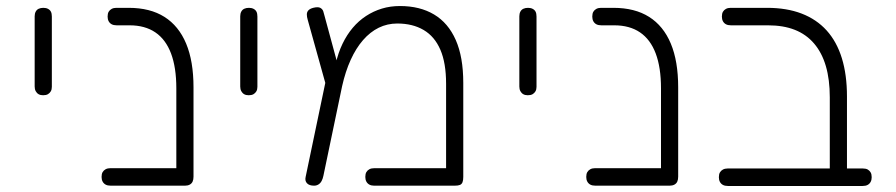

<svg xmlns="http://www.w3.org/2000/svg" viewBox="-20 -606 2972 637"><path d="M123 -290Q114 -290 108 -293.5Q102 -297 98.5 -303.5Q95 -310 95 -319V-552Q95 -561 98.5 -567.5Q102 -574 108.5 -577Q115 -580 124 -580Q133 -580 139.5 -576.5Q146 -573 149 -567Q152 -561 152 -551V-318Q152 -309 148.5 -303Q145 -297 139 -293.5Q133 -290 123 -290Z M594 10Q585 10 578.5 7.5Q572 5 568.5 -0.5Q565 -6 565 -13V-313Q565 -382 547.5 -428.5Q530 -475 495.5 -498.5Q461 -522 410 -522H367Q357 -522 350.5 -525.5Q344 -529 340.5 -535.5Q337 -542 337 -551Q337 -561 340.5 -567Q344 -573 350.5 -576.5Q357 -580 366 -580H407Q478 -580 525.5 -550Q573 -520 597.5 -461.5Q622 -403 622 -316V-20Q622 -10 619 -3.5Q616 3 609.5 6.5Q603 10 594 10ZM347 10Q337 10 330.5 6.5Q324 3 320.5 -3.5Q317 -10 317 -19Q317 -29 320.5 -35Q324 -41 330.5 -44.5Q337 -48 346 -48H595L594 10Z M805 -290Q796 -290 790 -293.5Q784 -297 780.5 -303.5Q777 -310 777 -319V-552Q777 -561 780.5 -567.5Q784 -574 790.5 -577Q797 -580 806 -580Q815 -580 821.5 -576.5Q828 -573 831 -567Q834 -561 834 -551V-318Q834 -309 830.5 -303Q827 -297 821 -293.5Q815 -290 805 -290Z M1517 -331V-19Q1517 -8 1514.5 -1.5Q1512 5 1506 7.5Q1500 10 1489 10H1221Q1212 10 1205.5 6.5Q1199 3 1195.5 -3.5Q1192 -10 1192 -19Q1192 -29 1195.5 -35Q1199 -41 1205.5 -44.5Q1212 -48 1222 -48H1460V-328Q1460 -397 1441 -441Q1422 -485 1385.5 -506.5Q1349 -528 1298 -528Q1265 -528 1236.5 -514Q1208 -500 1184.5 -473Q1161 -446 1143.5 -407.5Q1126 -369 1115 -320L1053 -23Q1051 -13 1047 -5.5Q1043 2 1036.5 6Q1030 10 1022 10Q1006 10 998.5 2Q991 -6 994 -19L1073 -397L1094 -395Q1102 -431 1116.5 -461Q1131 -491 1150.5 -514Q1170 -537 1194.5 -553Q1219 -569 1247 -577.5Q1275 -586 1307 -586Q1373 -586 1420 -558Q1467 -530 1492 -473.5Q1517 -417 1517 -331ZM1062 -321 1001 -540Q998 -550 998 -558Q998 -566 1003 -571.5Q1008 -577 1019 -580Q1035 -584 1042.5 -580Q1050 -576 1052.5 -568.5Q1055 -561 1056 -556L1104 -379Z M1731 -290Q1722 -290 1716 -293.5Q1710 -297 1706.5 -303.5Q1703 -310 1703 -319V-552Q1703 -561 1706.5 -567.5Q1710 -574 1716.5 -577Q1723 -580 1732 -580Q1741 -580 1747.5 -576.5Q1754 -573 1757 -567Q1760 -561 1760 -551V-318Q1760 -309 1756.5 -303Q1753 -297 1747 -293.5Q1741 -290 1731 -290Z M2202 10Q2193 10 2186.5 7.5Q2180 5 2176.5 -0.5Q2173 -6 2173 -13V-313Q2173 -382 2155.5 -428.5Q2138 -475 2103.5 -498.5Q2069 -522 2018 -522H1975Q1965 -522 1958.5 -525.5Q1952 -529 1948.5 -535.5Q1945 -542 1945 -551Q1945 -561 1948.5 -567Q1952 -573 1958.5 -576.5Q1965 -580 1974 -580H2015Q2086 -580 2133.5 -550Q2181 -520 2205.5 -461.5Q2230 -403 2230 -316V-20Q2230 -10 2227 -3.5Q2224 3 2217.5 6.5Q2211 10 2202 10ZM1955 10Q1945 10 1938.5 6.5Q1932 3 1928.5 -3.5Q1925 -10 1925 -19Q1925 -29 1928.5 -35Q1932 -41 1938.5 -44.5Q1945 -48 1954 -48H2203L2202 10Z M2762 11Q2753 11 2746.5 8.5Q2740 6 2736.5 0.5Q2733 -5 2733 -12V-283Q2733 -342 2720 -386.5Q2707 -431 2681 -461.5Q2655 -492 2617 -507Q2579 -522 2528 -522H2405Q2395 -522 2388.5 -525.5Q2382 -529 2378.5 -535.5Q2375 -542 2375 -551Q2375 -561 2378.5 -567Q2382 -573 2388.5 -576.5Q2395 -580 2404 -580H2525Q2590 -580 2639.5 -561Q2689 -542 2722.5 -505Q2756 -468 2773 -413Q2790 -358 2790 -286V-19Q2790 -9 2787 -2.5Q2784 4 2777.5 7.5Q2771 11 2762 11ZM2395 11Q2385 11 2378.5 7.5Q2372 4 2368.5 -2.5Q2365 -9 2365 -18Q2365 -28 2368.5 -34Q2372 -40 2378.5 -43.5Q2385 -47 2394 -47H2843Q2853 -47 2859 -43.5Q2865 -40 2868.5 -34Q2872 -28 2872 -18Q2872 -9 2868.5 -2.5Q2865 4 2858.5 7.5Q2852 11 2842 11Z"/></svg>

Font: Fredoka Light
Style: Regular
Weight: 300
Designer: Ben Nathan
Foundry: Milena B. Brandão, Ben Nathan
Version: Version 2.001